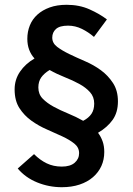

<svg xmlns="http://www.w3.org/2000/svg" viewBox="-20 -707 553 801"><path d="M140 -342Q140 -314 158 -295.5Q176 -277 203.5 -262Q231 -247 264 -233.5Q297 -220 327 -203Q350 -215 361.5 -232Q373 -249 373 -275Q373 -303 355.5 -322.5Q338 -342 310.5 -357Q283 -372 250 -385Q217 -398 187 -415Q164 -401 152 -384Q140 -367 140 -342ZM238 74Q184 74 135 54Q86 34 54 -4L122 -64Q147 -39 175 -25.5Q203 -12 238 -12Q273 -12 291.5 -28Q310 -44 310 -68Q310 -92 290 -108Q270 -124 240 -138Q210 -152 175.5 -167Q141 -182 111 -203.5Q81 -225 61 -256Q41 -287 41 -334Q41 -375 63.5 -408Q86 -441 124 -463Q94 -496 94 -545Q94 -575 104.5 -601Q115 -627 136 -646Q157 -665 187.5 -676Q218 -687 258 -687Q311 -687 353.5 -668Q396 -649 426 -626L372 -553Q349 -573 321.5 -586.5Q294 -600 264 -600Q229 -600 213.5 -586Q198 -572 198 -550Q198 -527 218.5 -511.5Q239 -496 269 -481.5Q299 -467 335 -451.5Q371 -436 401 -414Q431 -392 451.5 -360.5Q472 -329 472 -284Q472 -238 450 -207Q428 -176 389 -153Q401 -137 408 -117.5Q415 -98 415 -73Q415 -41 403 -14.5Q391 12 368 32Q345 52 312 63Q279 74 238 74Z"/></svg>

Font: Giro Sans Semibold
Style: Regular
Weight: 600
Designer: Paul D. Hunt
Foundry: Adobe Systems Incorporated
Version: Version 1.000;PS 1.0;hotconv 1.0.88;makeotf.lib2.5.647800